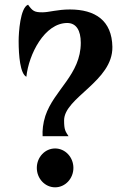

<svg xmlns="http://www.w3.org/2000/svg" viewBox="-20 -800 540 825"><path d="M174.8 -301.8C164.6 -270 161.6 -239.3 163.1 -214.8H274.4C261.2 -235.4 255.4 -241.7 255.4 -282.7C255.4 -380.9 465.3 -450.7 462.9 -598.6C460.9 -711.9 389.2 -759.3 280.3 -759.3C226.1 -759.3 191.4 -747.1 162.1 -747.1C127.9 -747.1 120.1 -752.4 100.6 -779.8C66.9 -767.1 60.1 -660.2 60.1 -623.5C60.1 -560.5 66.9 -482.9 93.3 -470.2C103.5 -566.9 171.4 -701.2 269 -701.2C307.1 -701.2 327.1 -669.9 327.1 -616.2C327.1 -479.5 211.9 -413.6 174.8 -301.8ZM138.2 -78.6C138.2 -32.7 173.3 4.9 216.8 4.9C260.3 4.9 295.4 -32.7 295.4 -78.6C295.4 -124.5 260.3 -162.1 216.8 -162.1C173.3 -162.1 138.2 -124.5 138.2 -78.6Z"/></svg>

Font: Amarante
Style: Regular
Weight: 400
Designer: Karolina Lach
Foundry: Sorkin Type Co.
Version: Version 1.001